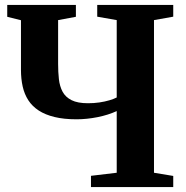

<svg xmlns="http://www.w3.org/2000/svg" viewBox="-20 -763 759 783"><path d="M456 -310Q421.5 -294 377.5 -285.2Q333.5 -276.5 292 -276.5Q240.5 -276.5 202.5 -285.8Q164.5 -295 138 -312.2Q111.5 -329.5 95.5 -354.2Q79.5 -379 72.5 -410.2Q65.5 -441.5 65.5 -478V-680.5L9.5 -694.5V-743H289.5V-694.5L217 -681V-502.5Q217 -469 220.2 -440Q223.5 -411 235.2 -389Q247 -367 271.8 -354.5Q296.5 -342 339 -342Q363 -342 385.2 -345.2Q407.5 -348.5 426 -354Q444.5 -359.5 456 -365.5V-681L376.5 -695V-743H686.5V-695L608 -681V-58.5L686.5 -45.5V0H351V-46L456 -58.5Z"/></svg>

Font: Merriweather 60pt
Style: Bold
Weight: 700
Version: Version 2.100